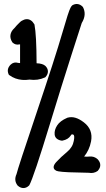

<svg xmlns="http://www.w3.org/2000/svg" viewBox="-20 -848 540 976"><path d="M347.2 -820.8Q360.8 -829.1 374.5 -827.4Q388.2 -825.7 399.4 -814.5L400.4 -813.5L401.4 -812.5Q421.9 -773.9 395.5 -731Q370.1 -652.3 343.5 -569.6Q316.9 -486.8 289.8 -399.9Q262.7 -313 234.9 -221.7Q150.9 53.7 128.9 93.8L127.9 94.7L127 95.7Q114.3 107.9 99.1 107.9Q84 107.9 70.8 96.2L69.8 95.7L69.3 94.7Q49.3 69.3 64 37.1Q70.3 8.8 165 -272Q261.2 -557.6 297.4 -682.6Q328.1 -789.6 338.4 -808.6Q342.8 -816.9 346.7 -820.3ZM85.9 -739.3 91.3 -742.7Q103.5 -750 115 -750.5Q126.5 -751 136.5 -744.6Q146.5 -738.3 153.8 -725.6L154.8 -724.1L155.3 -722.7Q165.5 -669.9 166 -526.4Q197.3 -525.4 210.9 -512.7Q223.6 -500 223.6 -484.9Q223.6 -469.7 211.4 -456.5L210 -455.1L208 -454.1Q171.9 -437.5 129.9 -443.4Q110.8 -440.4 93 -441.9Q75.2 -443.4 58.8 -449.2Q42.5 -455.1 27.8 -465.8L25.4 -467.3L24.4 -469.2Q11.7 -496.1 33.2 -518.6Q49.8 -535.2 72.3 -528.3L82 -527.3V-622.6L77.6 -622.1Q67.9 -620.1 59.3 -622.6Q50.8 -625 43.9 -631.8L43 -632.3L42.5 -633.3Q30.3 -652.3 33.2 -670.9Q36.1 -689.5 53.2 -705.1Q56.2 -708 58.6 -711.2Q61 -714.4 63.7 -717.3Q66.4 -720.2 69.1 -722.9Q71.8 -725.6 74.5 -728.3Q77.1 -731 79.8 -733.6Q82.5 -736.3 85.4 -738.8ZM322.3 -249.5Q342.3 -255.4 362.8 -249.5Q383.3 -243.7 406.2 -226.1Q454.1 -189.5 442.9 -129.4Q438.5 -106.4 429.4 -87.2Q420.4 -67.9 407.7 -52.2Q421.9 -50.8 433.6 -52.2Q458.5 -55.2 477.5 -37.6V-37.1L478 -36.6Q489.7 -23.4 489.7 -8.8Q489.7 5.9 478 19L477.5 20L477.1 20.5Q467.3 27.8 455.3 30.3Q443.4 32.7 431.6 30.3Q366.7 29.3 329.3 27.6Q292 25.9 276.4 22.9Q271 22 266.8 20.3Q262.7 18.6 259.3 15.6Q243.2 1 266.1 -24.4Q290 -50.3 320.8 -75.7Q335 -87.4 343.5 -101.3Q352.1 -115.2 355 -131.3Q360.8 -159.7 352.5 -163.6Q350.6 -164.1 349.4 -164.6Q348.1 -165 347.2 -165Q346.2 -165 345.2 -164.8Q344.2 -164.6 343.3 -163.8Q342.3 -163.1 341.3 -161.9Q340.3 -160.6 339.4 -158.7Q333 -148.9 322.8 -142.6Q312.5 -136.2 297.9 -133.3L296.4 -132.8H294.9Q279.3 -134.8 269.3 -142.6Q259.3 -150.4 257.8 -164.1Q255.4 -187 270.5 -210.4Q285.2 -233.4 321.3 -249L321.8 -249.5Z"/></svg>

Font: NaikaiFont
Style: Bold
Weight: 700
Version: Version 1.89